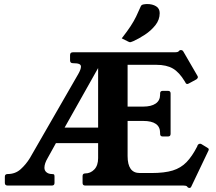

<svg xmlns="http://www.w3.org/2000/svg" viewBox="-20 -919 1071 951"><path d="M402 0Q389 0 389 -13V-47Q389 -60 402 -60Q428 -60 447 -79.5Q466 -99 466 -136V-210H257L216 -136Q200 -109 200 -88Q200 -74 210.5 -65.5Q221 -57 237 -57Q247 -57 248.5 -53.5Q250 -50 250 -44V-13Q250 0 237 0H18Q4 0 4 -13V-44Q4 -57 18 -57Q56 -57 82.5 -81Q109 -105 128 -136L368 -553Q381 -576 381 -589Q381 -598 372 -602Q363 -606 341 -606Q327 -606 327 -620V-646Q327 -660 341 -660H847Q859 -660 864 -664L869 -669Q871 -671 876 -671Q884 -671 888 -664L957 -545Q960 -541 960 -537Q960 -531 953 -526L918 -507Q911 -503 908 -503Q901 -503 898 -511L895 -516Q868 -561 836.5 -579.5Q805 -598 754 -598H612V-391H689Q729 -391 751 -406Q773 -421 773 -450V-456Q773 -469 786 -469H812Q825 -469 825 -456V-256Q825 -243 812 -243H786Q773 -243 773 -256V-261Q773 -320 689 -320H612V-146Q612 -62 672 -62H730Q795 -62 835.5 -74.5Q876 -87 904 -116Q932 -145 957 -194L959 -200Q964 -207 971 -207Q975 -207 978 -205L1006 -188Q1014 -184 1014 -179Q1014 -175 1011 -170L928 4Q925 12 918 12Q915 12 910 9L906 4Q901 0 888 0ZM300 -287H466V-582ZM583 -729Q611 -765 627 -789.5Q643 -814 654 -836.5Q665 -859 677 -887Q680 -895 690 -897Q700 -899 709 -899Q735 -899 753 -888Q771 -877 771 -854Q771 -821 749.5 -794Q728 -767 697.5 -747Q667 -727 640 -715Q636 -714 632 -712Q628 -710 624 -710Q621 -710 615 -713Z"/></svg>

Font: Young Serif
Style: Regular
Weight: 400
Designer: Bastien Sozeau
Foundry: NBR — Bastien Sozeau
Version: Version 3.004; ttfautohint (v1.8.4.7-5d5b);gftools[0.9.33]